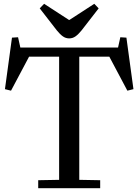

<svg xmlns="http://www.w3.org/2000/svg" viewBox="-20 -990 728 1010"><path d="M43 -792 75 -794 87 -740H601L613 -794L645 -792L682 -521L650 -513L555 -692H397V-44L507 -42V0H181V-42L291 -44V-692H133L38 -513L6 -521ZM409 -830Q392 -809 377 -798.5Q362 -788 344 -788Q326 -788 311 -798.5Q296 -809 279 -830L189 -946L212 -970L343 -885H345L476 -970L499 -946Z"/></svg>

Font: Minipax
Style: Regular
Weight: 400
Designer: Raphaël Ronot
Foundry: Velvetyne Type Foundry
Version: Version 1.000